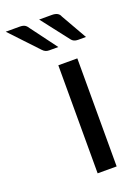

<svg xmlns="http://www.w3.org/2000/svg" viewBox="-231 -785 611 845"><g transform="rotate(-20 74.0 -362.0)"><path d="M164 0H75V-506H164ZM102.5 -581.5H60Q50 -581.5 43 -584.8Q36 -588 29 -595.5L-92 -724H-27Q-11 -724 -2.5 -718.8Q6 -713.5 12.5 -702.5ZM232 -581.5H195Q174 -581.5 164 -595.5L64.5 -724H124Q155.5 -724 163 -702.5Z"/></g></svg>

Font: Verano Sans
Style: Regular
Weight: 400
Designer: Lukasz Dziedzic with Adam Twardoch and Botio Nikoltchev
Foundry: tyPoland Lukasz Dziedzic
Version: Version 3.001;December 28, 2019;FontCreator 12.0.0.2547 64-b